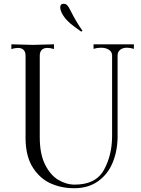

<svg xmlns="http://www.w3.org/2000/svg" viewBox="-20 -974 747 1014"><path d="M115 -237V-680Q115 -700 104.5 -710.5Q94 -721 75 -721Q59 -721 40 -715V-740L78 -739Q128 -737 154 -737Q180 -737 228 -739L265 -740V-715Q246 -721 230 -721Q211 -721 200.5 -710.5Q190 -700 190 -680V-249Q190 -161 218 -105Q246 -49 288 -24Q330 1 375 1Q486 1 529 -77Q572 -155 572 -256V-681Q572 -700 555.5 -711Q539 -722 513 -722Q493 -722 474 -716V-740H687V-716Q667 -722 650 -722Q628 -722 614.5 -711Q601 -700 601 -681V-249Q600 -175 574.5 -114Q549 -53 497.5 -16.5Q446 20 371 20Q305 20 248.5 -5Q192 -30 154.5 -87.5Q117 -145 115 -237ZM305 -908Q298 -924 298 -934Q298 -954 316 -954Q328 -954 335.5 -945.5Q343 -937 347.5 -927.5Q352 -918 354 -915Q382 -859 416 -811L409 -807Q401 -813 375 -831.5Q349 -850 332.5 -868Q316 -886 305 -908Z"/></svg>

Font: Viaoda Libre
Style: Regular
Weight: 400
Designer: Gydient
Version: Version 2.000